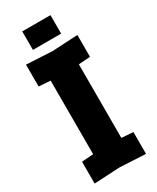

<svg xmlns="http://www.w3.org/2000/svg" viewBox="-219 -924 808 990"><g transform="rotate(-30 185.0 -429.0)"><path d="M32 4V-126L101 -131V-569L32 -574V-704L185 -696L338 -704V-574L269 -569V-131L338 -126V4L185 -4ZM101 -752V-862H269V-752Z"/></g></svg>

Font: Tektur SemiCondensed
Style: Bold
Weight: 700
Width: 4
Designer: Adam Jagosz
Foundry: Adam Jagosz
Version: Version 1.005;gftools[0.9.30]